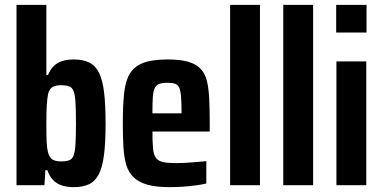

<svg xmlns="http://www.w3.org/2000/svg" viewBox="-20 -763 1577 791"><path d="M283 8Q258 8 236.5 1.5Q215 -5 199.5 -20.5Q184 -36 175 -62H167L163 0H48V-743H171V-454H178Q187 -477 201.5 -491Q216 -505 236.5 -511.5Q257 -518 284 -518Q323 -518 348.5 -505Q374 -492 388.5 -462Q403 -432 409 -381Q415 -330 415 -254Q415 -176 408.5 -125Q402 -74 387 -45Q372 -16 346.5 -4Q321 8 283 8ZM231 -98Q252 -98 264.5 -102.5Q277 -107 283 -122Q289 -137 291 -169Q293 -201 293 -255Q293 -309 291 -341Q289 -373 283 -388Q277 -403 264.5 -407.5Q252 -412 231 -412Q208 -412 195.5 -404Q183 -396 178 -375Q175 -361 173 -333Q171 -305 171 -255Q171 -208 172 -181.5Q173 -155 177 -139Q182 -116 194.5 -107Q207 -98 231 -98Z M679 8Q623 8 587.5 -2Q552 -12 531 -32Q510 -52 500.5 -83Q491 -114 488.5 -157Q486 -200 486 -254Q486 -326 491 -376.5Q496 -427 514 -458Q532 -489 569 -503.5Q606 -518 671 -518Q723 -518 755.5 -508.5Q788 -499 806.5 -479.5Q825 -460 832.5 -429Q840 -398 842 -354.5Q844 -311 844 -255V-221H608Q608 -177 610.5 -151Q613 -125 623 -112Q633 -99 653 -95Q673 -91 707 -91Q724 -91 742.5 -92Q761 -93 783.5 -95Q806 -97 830 -99V-7Q814 -3 788.5 0.5Q763 4 735 6Q707 8 679 8ZM728 -280V-296Q728 -339 726 -364Q724 -389 718.5 -401.5Q713 -414 701 -418Q689 -422 670 -422Q649 -422 636.5 -417.5Q624 -413 617.5 -400Q611 -387 609.5 -362Q608 -337 608 -296H743Z M928 0V-743H1051V0Z M1147 0V-743H1270V0Z M1365 -629V-743H1490V-629ZM1366 0V-510H1489V0Z"/></svg>

Font: Saira Condensed
Style: Bold
Weight: 700
Width: 3
Designer: Hector Gatti with collaboration of the Omnibus-Type team
Foundry: Omnibus-Type
Version: Version 1.101